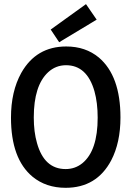

<svg xmlns="http://www.w3.org/2000/svg" viewBox="-20 -897 637 930"><path d="M563.5 -328.1Q563.5 -529.3 459 -618.2Q394.5 -671.9 300.8 -671.9Q155.3 -671.9 83 -543.9Q33.2 -454.1 33.2 -327.1Q33.2 -127.9 137.7 -41Q203.1 12.7 297.9 12.7Q448.2 12.7 518.6 -120.1Q563.5 -206.1 563.5 -328.1ZM143.6 -328.1Q143.6 -482.4 212.9 -546.9Q250 -581.1 299.8 -581.1Q401.4 -581.1 437.5 -455.1Q453.1 -399.4 453.1 -327.1Q453.1 -167 378.9 -106.4Q343.8 -78.1 297.9 -78.1Q194.3 -78.1 159.2 -204.1Q143.6 -257.8 143.6 -328.1ZM448.2 -801.8 396.5 -877 225.6 -753.9 266.6 -692.4Z"/></svg>

Font: Yaldevi Colombo SemiBold
Style: Regular
Weight: 600
Designer: Sol Matas, Denzil Rajitha, Kosala Senevirathne and Pathum Egodawatta
Foundry: Mooniak
Version: Version 1.020 ; ttfautohint (v1.6)